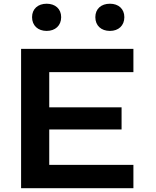

<svg xmlns="http://www.w3.org/2000/svg" viewBox="-20 -986 818 1006"><path d="M90.5 0H679V-122H238V-307.5H617V-423.5H238V-608H679V-730H90.5ZM148 -896C148 -852 179 -824 224.5 -824C269.5 -824 300.5 -852 300.5 -896C300.5 -939.5 269.5 -966.5 224.5 -966.5C179 -966.5 148 -939.5 148 -896ZM479.5 -896C479.5 -852 510 -824 556 -824C601 -824 631.5 -852 631.5 -896C631.5 -939.5 601 -966.5 556 -966.5C510 -966.5 479.5 -939.5 479.5 -896Z"/></svg>

Font: Monaspace Neon Wide
Style: Bold
Weight: 700
Width: 7
Designer: Riley Cran & the Lettermatic Team
Foundry: Lettermatic
Version: Version 1.000 (Monaspace Neon)